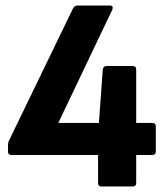

<svg xmlns="http://www.w3.org/2000/svg" viewBox="-20 -675 605 695"><path d="M347 0Q335 0 335 -13V-114H22Q9 -114 9 -126V-148Q9 -160 13 -167L245 -646Q251 -655 260 -655H377Q385 -655 387 -651Q389 -647 387 -641L191 -230H338L352 -423Q354 -436 365 -436H460Q473 -436 473 -423V-230H531Q544 -230 544 -218V-126Q544 -114 531 -114H473V-13Q473 0 460 0Z"/></svg>

Font: Sofia Sans Semi Condensed ExtraBold
Style: Regular
Weight: 800
Designer: Botio Nikoltchev, Ani Petrova
Foundry: lettersoup
Version: Version 4.100